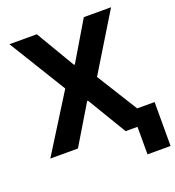

<svg xmlns="http://www.w3.org/2000/svg" viewBox="-158 -851 1048 1150"><g transform="rotate(-20 366.0 -275.5)"><path d="M207.4 -727.3 354 -479.4H359.7L507.1 -727.3H680.8L458.8 -363.6L685.7 0H508.9L359.7 -248.2H354L204.9 0H28.8L256.4 -363.6L33 -727.3ZM731.5 -104.4V175.4H584.5V-104.4Z"/></g></svg>

Font: Inter Zeller
Style: Bold
Weight: 700
Designer: Rasmus Andersson; Joe Bland
Foundry: zeller
Version: Version 3.015;git-dec3a8cb1